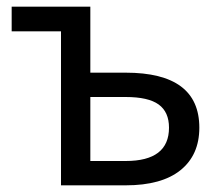

<svg xmlns="http://www.w3.org/2000/svg" viewBox="-20 -556 663 576"><path d="M163 0V-462H15V-536H251V-338H357Q578 -338 578 -173Q578 -91 521.5 -45.5Q465 0 357 0ZM251 -73H357Q487 -73 487 -173Q487 -220 456 -242.5Q425 -265 357 -265H251Z"/></svg>

Font: Noto Sans Living
Style: Regular
Weight: 400
Designer: Monotype Design Team
Foundry: Monotype Imaging Inc.
Version: Version 2.013; ttfautohint (v1.8.4.7-5d5b)